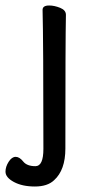

<svg xmlns="http://www.w3.org/2000/svg" viewBox="-25 -511 346 699"><path d="M-5 114Q-5 96 6.5 78Q18 60 32 60Q46 60 59.5 77Q73 94 104 94Q133 94 133 31Q133 -364 130 -475Q130 -491 154 -491Q173 -491 194 -482.5Q215 -474 215 -457Q213 -364 213 30Q213 108 172 145Q148 168 102 168Q56 168 25.5 151.5Q-5 135 -5 114Z"/></svg>

Font: ToneOZ-Pinyin-WenKai-Medium
Style: Medium
Weight: 700
Designer: Fontworks Inc.
Foundry: ToneOZ
Version: Version 0.240331